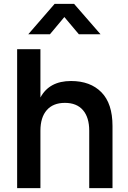

<svg xmlns="http://www.w3.org/2000/svg" viewBox="-20 -975 663 995"><path d="M238.8 -797.4H126.5L263.2 -955.1H363.8L501 -797.4H388.7L313.5 -886.7ZM442.4 0V-297.4Q442.4 -366.7 409.9 -404.3Q377.4 -441.9 316.4 -441.9Q255.4 -441.9 222.4 -404.3Q189.5 -366.7 189.5 -297.4V0H68.8V-720.2H189.5V-469.7Q235.4 -555.2 348.1 -555.2Q448.2 -555.2 505.6 -496.8Q563 -438.5 563 -322.3V0Z"/></svg>

Font: Vela Sans Bd
Style: Bold
Weight: 700
Designer: Principal design: Mikhail Sharanda - project Manrope.
Design modification: Ravid Balaliev
Foundry: Mikhail Sharanda
Version: Version 1.001